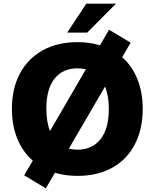

<svg xmlns="http://www.w3.org/2000/svg" viewBox="-20 -951 845 1048"><path d="M759 -357Q759 -246 716 -163Q673 -80 592.5 -35.5Q512 9 403 9Q337 9 280 -8L230 77L112 6L159 -74Q104 -122 74.5 -194Q45 -266 45 -357Q45 -468 89 -550Q133 -632 213.5 -676.5Q294 -721 403 -721Q467 -721 526 -704L575 -789L693 -718L647 -639Q701 -591 730 -519Q759 -447 759 -357ZM253 -236 449 -573Q426 -578 403 -578Q323 -578 278 -522Q233 -466 233 -357Q233 -285 253 -236ZM574 -357Q574 -430 553 -478L356 -140Q379 -134 403 -134Q483 -134 528.5 -191Q574 -248 574 -357ZM347 -773 451 -931H613L456 -773Z"/></svg>

Font: Muli Black
Style: Regular
Weight: 900
Designer: Vernon Adams
Foundry: Vernon Adams
Version: Version 2.001